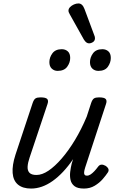

<svg xmlns="http://www.w3.org/2000/svg" viewBox="-20 -1081 686 1116"><path d="M161 15Q112 15 84.5 -8Q57 -31 53.5 -75.5Q50 -120 70 -182L170 -483Q177 -503 186.5 -509Q196 -515 215 -515Q246 -515 254.5 -505.5Q263 -496 256 -476L152 -165Q142 -136 140.5 -113Q139 -90 151 -77Q163 -64 192 -64Q225 -64 262 -89Q299 -114 338.5 -159.5Q378 -205 415.5 -267Q453 -329 484 -403L510 -483Q517 -503 526.5 -509Q536 -515 555 -515Q586 -515 594.5 -505.5Q603 -496 596 -476L475 -107Q470 -91 469 -80.5Q468 -70 472 -65Q476 -60 485 -60Q496 -60 506.5 -67Q517 -74 528 -85.5Q539 -97 550 -112Q558 -123 569 -124Q580 -125 594 -117Q608 -107 610.5 -97.5Q613 -88 607 -79Q596 -62 577 -40Q558 -18 530.5 -1.5Q503 15 468 15Q431 15 413 1Q395 -13 390 -35Q385 -57 388 -82Q391 -107 397 -131L405 -156Q377 -115 347 -83Q317 -51 286 -29Q255 -7 223.5 4Q192 15 161 15ZM315 -669Q295 -669 281 -682Q267 -695 267 -720Q267 -747 284.5 -771Q302 -795 339 -795Q360 -795 374 -782.5Q388 -770 388 -744Q388 -717 370.5 -693Q353 -669 315 -669ZM552 -669Q531 -669 517 -682Q503 -695 503 -720Q503 -747 520.5 -771Q538 -795 575 -795Q596 -795 610 -782.5Q624 -770 624 -744Q624 -717 607 -693Q590 -669 552 -669ZM497 -829Q490 -829 482.5 -834Q475 -839 467 -852L386 -997Q383 -1003 380.5 -1008Q378 -1013 378 -1019Q378 -1030 387 -1039.5Q396 -1049 409.5 -1055Q423 -1061 436 -1061Q459 -1061 471 -1029L528 -876Q530 -872 531 -867.5Q532 -863 532 -859Q532 -844 520.5 -836.5Q509 -829 497 -829Z"/></svg>

Font: Playwrite DE LA
Style: Regular
Weight: 400
Designer: Veronika Burian, José Scaglione
Foundry: TypeTogether
Version: Version 1.002